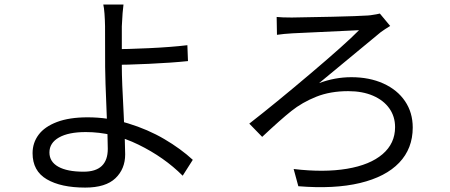

<svg xmlns="http://www.w3.org/2000/svg" viewBox="-20 -805 2040 870"><path d="M532 -685.6Q531.8 -627.8 532 -569.6V-501Q532 -442.2 540.6 -283.2Q547.2 -146.2 547.2 -105.6Q547.2 -39.6 503 2.7Q458.8 45 366 45Q256.2 45 191.9 7.3Q127.6 -30.4 127.6 -111Q127.6 -157.8 154.9 -194.4Q182.2 -231 238.2 -252.2Q294.2 -273.4 377.4 -273.4Q470.6 -273.4 560.5 -245.9Q650.4 -218.4 724.6 -174.8Q798.8 -131.2 853.6 -80.8L807.8 -8.8Q724.2 -92.4 607.5 -149.5Q490.8 -206.6 368.8 -206.6Q290.4 -206.6 247.2 -182Q204 -157.4 204 -114.2Q204 -72 244.3 -49.5Q284.6 -27 358.8 -27Q413.8 -27 441.1 -53Q468.4 -79 468.4 -130.6Q468.4 -160.2 466.9 -200.7Q465.4 -241.2 463.4 -288.4Q456.4 -455 456.4 -501Q456.4 -591.6 456 -685.6Q455.6 -714.8 453.5 -742.9Q451.4 -771 448 -784.6H539.6Q535.2 -755 532 -685.6ZM829 -600.2 831.8 -528.2Q757.2 -520.4 654 -515.7Q550.8 -511 489.6 -511L489.4 -582Q553.4 -582 654.6 -586.7Q755.8 -591.4 829 -600.2Z M1302.4 -725.6Q1369.4 -726.4 1486 -729.1Q1602.6 -731.8 1646.6 -734.8Q1652.4 -735.6 1659.2 -736Q1691 -740.6 1701.2 -743.6L1748 -687.4Q1724.4 -673.2 1705.2 -659.2Q1613 -582.8 1470.8 -465.4L1426 -428.4Q1497.6 -455.2 1572.2 -455.2Q1654 -455.2 1717.2 -426.6Q1780.4 -398 1815.3 -346.5Q1850.2 -295 1850.2 -227.2Q1850.2 -132 1788.9 -67.8Q1727.6 -3.6 1611.2 24.3Q1494.8 52.2 1331.8 38.8L1310.6 -39.2Q1448.4 -22.8 1552.5 -40.3Q1656.6 -57.8 1713.4 -106.4Q1770.2 -155 1770.2 -228.8Q1770.2 -277.4 1743.9 -314.2Q1717.6 -351 1669.8 -371.5Q1622 -392 1558 -392Q1476.4 -392 1412.9 -366.6Q1349.4 -341.2 1300.1 -301.9Q1250.8 -262.6 1168 -184.8L1109.6 -244.8Q1227.6 -336.6 1386.8 -471.4Q1546 -606.2 1606.8 -668.2L1432.8 -660L1305 -654Q1264 -651.6 1235 -647.2L1233.6 -728.2Q1256 -725.6 1302.4 -725.6Z"/></svg>

Font: 寒蝉端黑体 Light
Style: Regular
Weight: 300
Designer: ChillDuanSans {Warren2060}; 
Source Han Sans {Ryoko NISHIZUKA 西塚涼子 (kana, bopomofo & ideographs); Paul D. Hunt (Latin, G
Foundry: ChillType&Adobe
Version: Version 1.300;Glyphs 3.3 (3306)